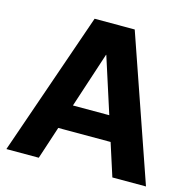

<svg xmlns="http://www.w3.org/2000/svg" viewBox="-105 -823 923 928"><g transform="rotate(15 356.0 -359.5)"><path d="M7 0 255.9 -718.8H456.6L705.5 0H537.3L355.7 -564.6H354.3L169.1 0ZM163.3 -163.5V-286.7H548V-163.5Z"/></g></svg>

Font: Inter Display V
Style: Regular
Weight: 400
Designer: Rasmus Andersson
Foundry: rsms
Version: Version 3.015;git-src